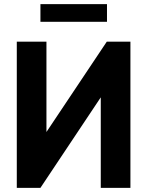

<svg xmlns="http://www.w3.org/2000/svg" viewBox="-20 -906 710 926"><path d="M61 0V-705H204V-214H167L495 -705H609V0H466V-492H503L175 0ZM175 -801V-886H496V-801Z"/></svg>

Font: Nunito Sans 12pt ExtraLight
Style: Weight 830 Width 84 Optical size 12.0 YTLC 445
Weight: 830
Width: 4
Designer: Vernon Adams
Foundry: Vernon Adams
Version: Version 3.101;gftools[0.9.27]